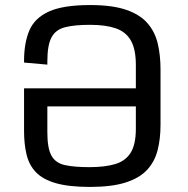

<svg xmlns="http://www.w3.org/2000/svg" viewBox="-20 -737 751 768"><path d="M340.3 -716.8Q429.2 -716.8 484.6 -697.8Q540 -678.7 570.1 -644Q600.1 -609.4 611.1 -562.3Q622.1 -515.1 622.1 -459V-237.3Q622.1 -182.1 610.6 -136.7Q599.1 -91.3 569.1 -58.3Q539.1 -25.4 483.4 -7.3Q427.7 10.7 339.4 10.7Q255.4 10.7 203.1 -4.4Q150.9 -19.5 123.5 -48.3Q96.2 -77.1 86.2 -118.9Q76.2 -160.6 76.2 -213.9V-383.8H523.4V-477.1Q523.4 -540 503.4 -575Q483.4 -609.9 442.9 -623.8Q402.3 -637.7 340.3 -637.7Q277.3 -637.7 239.7 -627.9Q202.1 -618.2 185.8 -586.9Q169.4 -555.7 169.4 -491.7V-478.5L76.2 -486.8V-493.2Q76.2 -565.9 97.7 -615.7Q119.1 -665.5 176.3 -691.2Q233.4 -716.8 340.3 -716.8ZM337.4 -68.4Q399.9 -68.4 441.2 -80.8Q482.4 -93.3 502.9 -126.5Q523.4 -159.7 523.4 -222.2V-311.5H169.4V-207Q169.4 -144 185.8 -114.5Q202.1 -85 239.3 -76.7Q276.4 -68.4 337.4 -68.4Z"/></svg>

Font: Monda
Style: Regular
Weight: 400
Designer: Vernon Adams
Foundry: Vernon Adams
Version: Version 2.100; ttfautohint (v1.8.3)